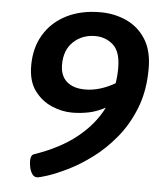

<svg xmlns="http://www.w3.org/2000/svg" viewBox="-51 -749 692 802"><g transform="rotate(5 294.5 -348.0)"><path d="M338 -703Q397 -703 447.5 -680Q498 -657 528.5 -609Q559 -561 559 -486Q559 -393 530.5 -320.5Q502 -248 457 -193.5Q412 -139 360 -100.5Q308 -62 259.5 -38.5Q211 -15 177 -4Q143 7 134 7Q121 7 113 -5Q105 -17 102 -32.5Q99 -48 99 -59Q99 -83 113 -88Q219 -124 289 -180Q359 -236 395 -308Q360 -289 325.5 -282Q291 -275 256 -275Q213 -275 170 -293.5Q127 -312 98 -351.5Q69 -391 69 -456Q69 -531 102.5 -586.5Q136 -642 196.5 -672.5Q257 -703 338 -703ZM432 -477Q432 -546 400.5 -574Q369 -602 325 -602Q271 -602 234 -567.5Q197 -533 197 -471Q197 -425 224.5 -400.5Q252 -376 302 -376Q334 -376 366 -386Q398 -396 427 -413Q432 -444 432 -477Z"/></g></svg>

Font: Asap Semi Expanded Semi Expanded SemiBold
Style: Italic
Weight: 600
Width: 6
Italic angle: -6°
Designer: Pablo Cosgaya
Foundry: Omnibus-Type
Version: Version 3.001; ttfautohint (v1.8.4.7-5d5b)